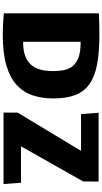

<svg xmlns="http://www.w3.org/2000/svg" viewBox="316 -1074 763 1436"><g transform="rotate(90 698.0 -355.5)"><path d="M237.8 5.9Q201.7 5.9 162.1 3.9Q122.6 2 79.1 -2V-712.9Q122.6 -715.3 163.1 -716.1Q203.6 -716.8 240.7 -716.8Q368.7 -716.8 459.2 -700Q549.8 -683.1 606.4 -644Q663.1 -605 689.5 -538.3Q715.8 -471.7 715.8 -372.1Q715.8 -288.1 692.9 -218.8Q669.9 -149.4 616 -99.1Q562 -48.8 469.5 -21.5Q377 5.9 237.8 5.9ZM295.9 -146.5Q355.5 -146.5 396.5 -161.4Q437.5 -176.3 462.9 -204.8Q488.3 -233.4 499.8 -274.9Q511.2 -316.4 511.2 -369.6Q511.2 -407.7 505.4 -444.3Q499.5 -481 478.8 -511Q458 -541 414.3 -558.8Q370.6 -576.7 294.9 -576.7Q294.4 -576.7 293.7 -576.7Q293 -576.7 292 -576.7V-146.5Q293 -146.5 293.9 -146.5Q294.9 -146.5 295.9 -146.5ZM821.8 0V-105.5L1107.9 -579.6H833L822.8 -710.9H1337.4L1336.4 -595.2L1073.7 -130.4H1346.2L1356 0Z"/></g></svg>

Font: Comme Black
Style: Regular
Weight: 900
Version: Version 1.000;gftools[0.9.27]